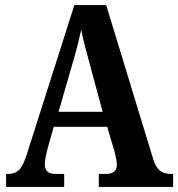

<svg xmlns="http://www.w3.org/2000/svg" viewBox="-20 -734 700 754"><path d="M4 0V-51H14Q37 -51 53 -65Q69 -79 84 -124L272 -714H397L582 -108Q592 -76 608.5 -63.5Q625 -51 650 -51H660V0H368V-51H397Q416 -51 427.5 -59.5Q439 -68 439 -87Q439 -99 435.5 -113.5Q432 -128 430 -138L401 -236H191L167 -151Q164 -139 160 -121Q156 -103 156 -90Q156 -71 165.5 -61Q175 -51 198 -51H232V0ZM210 -295H383L332 -484Q322 -520 313.5 -553Q305 -586 299 -617Q292 -586 284 -554Q276 -522 266 -489Z"/></svg>

Font: Noto Serif Khmer Condensed
Style: Bold
Weight: 700
Width: 3
Designer: Danh Hong and the Monotype Design Team
Foundry: Monotype Imaging Inc.
Version: Version 2.004; ttfautohint (v1.8.4.7-5d5b)